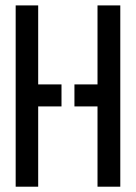

<svg xmlns="http://www.w3.org/2000/svg" viewBox="-20 -704 513 724"><path d="M39.1 0V-683.6H124V-385.7H211.9V-302.7H124V0ZM260.7 -302.7V-385.7H347.7V-683.6H433.6V0H347.7V-302.7Z"/></svg>

Font: Post No Bills Jaffna SemiBold
Style: Regular
Weight: 600
Designer: Kosala Senevirathne, Siva Puranthara, Lasantha Premarathna, Tharique Azeez
Foundry: Mooniak
Version: Version 1.220 ; ttfautohint (v1.6)